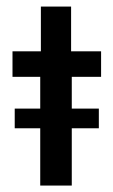

<svg xmlns="http://www.w3.org/2000/svg" viewBox="-20 -576 352 596"><path d="M104.9 0H202.8V-177.8H286.8V-238.9H202.8V-337.5H293.8V-416.7H200.7V-555.6H106.9V-416.7H18.8V-337.5H104.9V-238.9H25.7V-177.8H104.9Z"/></svg>

Font: Afacad Medium
Style: Regular
Weight: 500
Designer: Kristian Moeller
Foundry: Dicotype
Version: Version 1.000